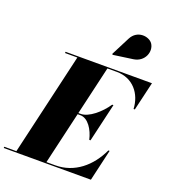

<svg xmlns="http://www.w3.org/2000/svg" viewBox="-228 -1161 1145 1291"><g transform="rotate(20 344.0 -516.0)"><path d="M565 -859C644.5 -870 673 -952.5 640 -1000.5C613 -1039.5 525.5 -1052 487.5 -978L419.5 -845L423 -839ZM358 -383.5C415 -383.5 456.5 -315 471.5 -248H480.5L544.5 -523H535.5C490.5 -456 415 -392.5 358 -392.5H341L422 -741H489C606 -741 675.5 -652 680.5 -545H689.5L737.5 -750H119V-741H207L37 -9H-50V0H573.5L625.5 -225H616.5C557.5 -98 452 -9 315 -9H252L339 -383.5Z"/></g></svg>

Font: Bodoni* 24pt Fatface
Style: Italic
Weight: 900
Italic angle: -13°
Version: Version 2.3